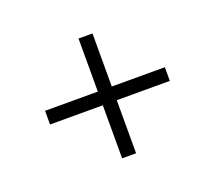

<svg xmlns="http://www.w3.org/2000/svg" viewBox="-82 -680 723 646"><g transform="rotate(-20 279.5 -357.5)"><path d="M254 -143V-333H65V-382H254V-572H304V-382H494V-333H304V-143Z"/></g></svg>

Font: Noto Serif Tibetan Light
Style: Regular
Weight: 300
Version: Version 2.103